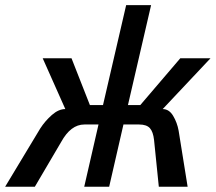

<svg xmlns="http://www.w3.org/2000/svg" viewBox="-62 -709 820 729"><path d="M90.8 -221.2Q109.4 -250 135 -272.5Q160.6 -294.9 186 -294.9L100.1 -487.8H209.5L279.3 -310.1H329.1L417 -689.5H511.7L423.8 -310.1H470.7L622.6 -487.8H737.3L555.7 -294.9Q580.1 -294.9 595.5 -269Q610.8 -243.2 616.2 -212.9L650.4 0H541L522.9 -177.7Q519.5 -208.5 507.1 -222.4Q494.6 -236.3 466.3 -236.3H406.7L352.5 0H257.8L312 -236.3H258.3Q206.5 -236.3 169.9 -169.4L70.3 0H-42.5Z"/></svg>

Font: Acari Sans Medium
Style: Italic
Weight: 500
Italic angle: -13°
Designer: Alfredo Marco Pradil and Stefan Peev
Foundry: Hanken Design Co.
Version: Version 1.045